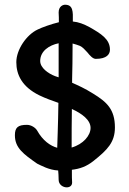

<svg xmlns="http://www.w3.org/2000/svg" viewBox="-20 -718 547 812"><path d="M466 -179C466 -256 431 -287 374 -322C339 -344 312 -356 285 -368V-383C286 -413 287 -480 287 -534C300 -531 309 -527 318 -524C329 -519 339 -508 349 -497C361 -482 373 -469 385 -469C432 -469 445 -489 445 -508C445 -553 406 -576 359 -603C335 -616 312 -625 288 -627C289 -670 289 -698 255 -698C247 -698 228 -692 228 -665C229 -652 229 -638 229 -624C196 -616 157 -602 139 -593C92 -571 49 -508 49 -455C49 -402 73 -351 146 -315C175 -301 199 -293 227 -283C226 -202 222 -98 222 -93C193 -101 161 -123 137 -166C130 -178 112 -190 94 -190C56 -190 43 -179 43 -146C43 -92 80 -66 137 -26C154 -18 187 1 226 3C227 14 228 28 228 42C228 79 285 86 285 54C284 45 284 24 284 0C318 -4 346 -14 375 -37C434 -84 466 -116 466 -179ZM150 -460C150 -502 188 -527 228 -535V-391L213 -396C184 -407 150 -431 150 -460ZM283 -94C283 -148 283 -206 284 -257C326 -238 363 -211 363 -177C363 -145 332 -108 283 -94Z"/></svg>

Font: Itim
Style: Regular
Weight: 400
Designer: CadsonDemak Team
Foundry: Pablo Impallari
Version: Version 1.002;PS 001.002;hotconv 1.0.88;makeotf.lib2.5.64775